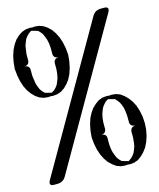

<svg xmlns="http://www.w3.org/2000/svg" viewBox="-130 -838 740 892"><g transform="rotate(-15 240.5 -392.0)"><path d="M77.1 -49.8Q63.5 -24.4 34.2 -24.4H19.5Q-8.8 -24.4 4.9 -49.8L397.5 -733.4Q411.1 -758.8 440.4 -758.8H455.1Q483.4 -758.8 469.7 -733.4ZM404.3 -357.4 423.8 -350.6 441.4 -337.9 457 -322.3 471.7 -302.7 483.4 -280.3 492.2 -252.9 498 -223.6 500 -191.4 498 -161.1 492.2 -131.8 483.4 -105.5 471.7 -82 457 -62.5 441.4 -46.9 423.8 -34.2 404.3 -27.3 384.8 -25.4 373 -26.4 359.4 -25.4 340.8 -27.3 321.3 -34.2 303.7 -46.9 287.1 -62.5 273.4 -82 261.7 -105.5 252.9 -131.8 247.1 -161.1 244.1 -192.4 247.1 -223.6 252.9 -252.9 261.7 -280.3 273.4 -302.7 287.1 -322.3 303.7 -337.9 321.3 -350.6 340.8 -357.4 359.4 -359.4 373 -358.4 384.8 -359.4ZM363.3 -343.8 350.6 -335.9 340.8 -325.2 332 -313.5 326.2 -300.8 320.3 -284.2 316.4 -265.6 314.5 -244.1V-219.7Q316.4 -193.4 290 -191.4Q316.4 -191.4 314.5 -165V-140.6L316.4 -119.1L320.3 -100.6L326.2 -85L332 -71.3L340.8 -59.6L350.6 -49.8L381.8 -41L394.5 -49.8L404.3 -59.6L413.1 -71.3L418.9 -85L424.8 -100.6L427.7 -119.1L429.7 -140.6V-165Q428.7 -191.4 455.1 -193.4Q428.7 -193.4 429.7 -219.7V-244.1L427.7 -265.6L424.8 -284.2L418.9 -300.8L413.1 -313.5L404.3 -325.2L394.5 -335.9ZM141.6 -755.9 161.1 -749 178.7 -737.3 195.3 -721.7 209 -702.1 220.7 -678.7 229.5 -652.3 235.4 -623 238.3 -590.8 235.4 -560.5 229.5 -531.2 220.7 -503.9 209 -480.5 195.3 -461.9 178.7 -445.3 161.1 -433.6 141.6 -426.8 122.1 -424.8 110.4 -425.8 97.7 -424.8 78.1 -426.8 58.6 -433.6 41 -445.3 24.4 -461.9 10.7 -480.5 -1 -503.9 -9.8 -531.2 -15.6 -560.5 -18.6 -591.8 -15.6 -623 -9.8 -652.3 -1 -678.7 10.7 -702.1 24.4 -721.7 41 -737.3 58.6 -749 78.1 -755.9 97.7 -757.8 110.4 -756.8 122.1 -757.8ZM100.6 -743.2 87.9 -734.4 78.1 -724.6 69.3 -712.9 63.5 -699.2 57.6 -683.6 54.7 -665 51.8 -643.6V-619.1Q53.7 -591.8 26.4 -590.8Q53.7 -590.8 51.8 -563.5V-540L54.7 -518.6L57.6 -499L63.5 -483.4L69.3 -469.7L78.1 -458L87.9 -448.2L119.1 -440.4L131.8 -448.2L141.6 -458L150.4 -469.7L156.2 -483.4L162.1 -499L166 -518.6L168 -540V-563.5Q166 -590.8 193.4 -591.8Q166 -591.8 168 -619.1V-643.6L166 -665L162.1 -683.6L156.2 -699.2L150.4 -712.9L141.6 -724.6L131.8 -734.4Z"/></g></svg>

Font: B2 Hana
Style: Regular
Weight: 500
Version: 2020-08-05; (max)